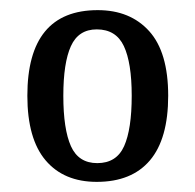

<svg xmlns="http://www.w3.org/2000/svg" viewBox="-20 -739 385 379"><path d="M171 -380Q106 -380 70 -422.5Q34 -465 34 -550Q34 -719 173 -719Q237 -719 274.5 -677.5Q312 -636 312 -550Q312 -465 276 -422.5Q240 -380 171 -380ZM172 -417Q210 -417 225 -450.5Q240 -484 240 -550Q240 -615 224.5 -648Q209 -681 171 -681Q135 -681 120 -648Q105 -615 105 -550Q105 -484 120 -450.5Q135 -417 172 -417Z"/></svg>

Font: Noto Serif Sinhala Condensed
Style: Regular
Weight: 400
Width: 3
Designer: Jelle Bosma - Monotype Design Team
Foundry: Monotype Imaging Inc.
Version: Version 2.007; ttfautohint (v1.8.4.7-5d5b)